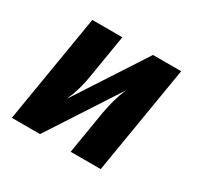

<svg xmlns="http://www.w3.org/2000/svg" viewBox="-120 -672 839 814"><g transform="rotate(30 300.0 -265.0)"><path d="M26 0 114 -530H261L226 -318Q221 -285 211.5 -252Q202 -219 188 -187L411 -530H549L461 0H314L349 -212Q355 -245 364 -278Q373 -311 387 -343L164 0Z"/></g></svg>

Font: Iosevka Slab Heavy Extended
Style: Italic
Weight: 900
Width: 7
Italic angle: -9°
Monospace: yes
Designer: Belleve Invis
Foundry: Belleve Invis
Version: Version 11.1.0; ttfautohint (v1.8.3)